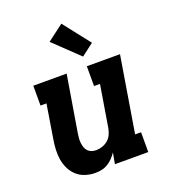

<svg xmlns="http://www.w3.org/2000/svg" viewBox="-143 -888 886 1001"><g transform="rotate(-20 300.0 -388.0)"><path d="M214 8Q186 8 159.5 -0.5Q133 -9 113 -27Q93 -45 81 -69.5Q69 -94 64.5 -121Q60 -148 61.5 -177Q63 -206 68 -234L98 -420H65V-530H250L198 -216Q196 -203 195 -190Q194 -177 195.5 -164.5Q197 -152 201 -140Q205 -128 213.5 -119Q222 -110 234 -106Q246 -102 259 -102Q276 -102 293.5 -108Q311 -114 325 -126Q339 -138 346.5 -155Q354 -172 357 -189L395 -420H362V-530H546L477 -110H510V0H325L336 -61Q325 -45 312 -31.5Q299 -18 283 -8.5Q267 1 249.5 4.5Q232 8 214 8ZM361 -584 223 -716 313 -784 429 -636Z"/></g></svg>

Font: Iosevka Curly Slab XBdExObl
Style: Regular
Weight: 800
Width: 7
Italic angle: -9°
Monospace: yes
Designer: Belleve Invis
Foundry: Belleve Invis
Version: Version 11.1.0; ttfautohint (v1.8.3)